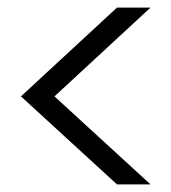

<svg xmlns="http://www.w3.org/2000/svg" viewBox="-20 -623 450 504"><path d="M375 -139H287L35 -370L287 -603H375L123 -370Z"/></svg>

Font: Ulagadi Sans Light
Style: Regular
Weight: 300
Designer: Ninad Kale (Devanagari), Jonny Pinhorn (Latin)
Foundry: Indian Type Foundry
Version: Version 3.01;March 29, 2020;FontCreator 12.0.0.2522 64-bit; 